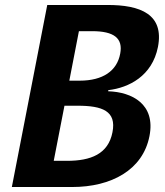

<svg xmlns="http://www.w3.org/2000/svg" viewBox="-20 -750 660 770"><path d="M27.5 0H269.5C426 0 553 -68 579.5 -204.5C604.5 -332.5 509.5 -381 413.5 -384L414.5 -388.5C496.5 -398 590.5 -445 613.5 -562C638.5 -691.5 545 -731 408 -730H169.5ZM195.5 -105 238.5 -326H291.5C390 -326 448 -305 431 -219.5C414 -132 344 -105 248.5 -105ZM258 -426.5 296.5 -625H349.5C437.5 -625 474 -596.5 462 -534.5C449 -465.5 392.5 -426.5 299.5 -426.5Z"/></svg>

Font: Monaspace Neon
Style: Bold Italic
Weight: 700
Italic angle: -11°
Designer: Riley Cran & the Lettermatic Team
Foundry: Lettermatic
Version: Version 1.200 (Monaspace Neon)